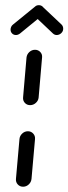

<svg xmlns="http://www.w3.org/2000/svg" viewBox="-20 -707 259 727"><path d="M67.4 0Q55.2 0 47.2 -8.7Q39.3 -17.4 40.4 -29.6L53.7 -180.4Q54.8 -192.6 64.1 -201.3Q73.3 -210 85.6 -210Q97.8 -210 105.7 -201.3Q113.7 -192.6 112.6 -180.4L99.3 -29.6Q98.1 -17.4 88.9 -8.7Q79.6 0 67.4 0ZM94.1 -308.9Q81.9 -308.9 74.1 -317.4Q66.3 -325.9 67.4 -338.1L80.4 -489.3Q81.9 -501.5 91.1 -510Q100.4 -518.5 112.6 -518.5Q124.8 -518.5 132.8 -509.8Q140.7 -501.1 139.3 -489.3L126.3 -338.1Q125.2 -325.9 115.7 -317.4Q106.3 -308.9 94.1 -308.9ZM127 -687.4Q135.9 -687.4 141.9 -681.5Q147.8 -675.6 147.8 -667Q147.8 -661.9 145.2 -656.5Q142.6 -651.1 138.5 -647.8L55.6 -580Q48.1 -574.4 40.4 -574.4Q31.5 -574.4 25.7 -580.4Q20 -586.3 20 -594.8Q20 -600.4 22.4 -605.6Q24.8 -610.7 29.3 -614.1L112.6 -681.9Q118.1 -687.4 127 -687.4ZM141.5 -681.5 213 -614.1Q219.3 -607.8 219.3 -598.1Q219.3 -588.5 211.9 -581.5Q204.4 -574.4 194.4 -574.4Q187 -574.4 180.7 -580L110 -647Z"/></svg>

Font: 26F Galaxy Sans Medium
Style: Italic
Weight: 500
Italic angle: -5°
Designer: C₂₉H₂₅N₃O₅
Version: Version 1.200